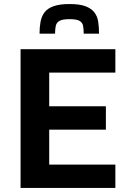

<svg xmlns="http://www.w3.org/2000/svg" viewBox="-20 -932 647 952"><path d="M82 0V-688H552V-572H224V-405H505V-289H224V-116H552V0ZM325 -912Q375 -912 404 -901Q433 -890 448 -870.5Q463 -851 467 -824Q471 -797 471 -765H395Q395 -787 392 -803.5Q389 -820 374.5 -828.5Q360 -837 325 -837Q290 -837 275 -828.5Q260 -820 256.5 -803.5Q253 -787 253 -765H176Q176 -797 181 -824Q186 -851 200.5 -870.5Q215 -890 245 -901Q275 -912 325 -912Z"/></svg>

Font: Saira Thin SemiBold
Style: Regular
Weight: 600
Version: Version 1.101